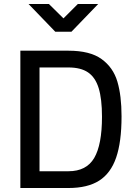

<svg xmlns="http://www.w3.org/2000/svg" viewBox="-20 -942 683 962"><path d="M82 0ZM589 -359Q589 -231 562 -152.5Q535 -74 477 -37Q419 0 323 0H82V-688H323Q431 -688 489 -646Q547 -604 568 -533.5Q589 -463 589 -359ZM491 -357Q491 -446 474.5 -500Q458 -554 421.5 -579Q385 -604 323 -604H178V-84H323Q413 -84 452 -150.5Q491 -217 491 -357ZM123 -922H225L298 -850L370 -922H472L338 -783H257Z"/></svg>

Font: Cairo SemiBold
Style: Regular
Weight: 600
Designer: Mohamed Gaber, the designers of Titillium
Foundry: Kief Type Foundry
Version: Version 2.009; ttfautohint (v1.5.33-1714) -l 8 -r 50 -G 200 